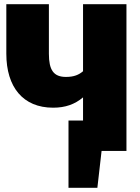

<svg xmlns="http://www.w3.org/2000/svg" viewBox="-20 -716 663 911"><path d="M374 -696V-378C354 -361 331 -351 293 -351C234 -351 212 -384 212 -461V-696H10V-461C10 -303 89 -205 232 -205C290 -205 335 -221 374 -254V-144H305V175H442L462 0H580V-696Z"/></svg>

Font: Fira Sans Heavy
Style: Regular
Weight: 900
Designer: bBox Type GmbH & Carrois Corporate GbR & Edenspiekermann AG
Foundry: bBox Type GmbH & Carrois Corporate GbR & Edenspiekermann AG
Version: Version 4.300;PS 004.300;hotconv 1.0.88;makeotf.lib2.5.64775